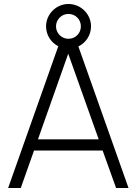

<svg xmlns="http://www.w3.org/2000/svg" viewBox="-20 -945 687 965"><path d="M563.5 0H626L374 -711.5C411.5 -730.2 437.5 -767.7 437.5 -812.5C437.5 -874 386.5 -925 324 -925C262.5 -925 211.5 -874 211.5 -812.5C211.5 -768.8 236.5 -731.2 272.9 -712.5L20.8 0H84.4L151 -188.5H495.8ZM324 -875C359.4 -875 386.5 -846.9 386.5 -812.5C386.5 -778.1 359.4 -750 324 -750C289.6 -750 261.5 -778.1 261.5 -812.5C261.5 -846.9 289.6 -875 324 -875ZM170.8 -244.8 322.9 -675 476 -244.8Z"/></svg>

Font: Manrope3 Light
Style: Regular
Weight: 300
Designer: Mikhail Sharanda
Foundry: Mikhail Sharanda
Version: Version 3.000;PS 003.000;hotconv 1.0.88;makeotf.lib2.5.64775